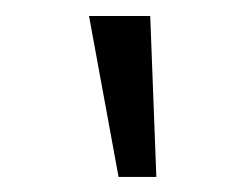

<svg xmlns="http://www.w3.org/2000/svg" viewBox="-20 -824 318 245"><path d="M131.3 -598.2 93.6 -803.6H171.7L179.5 -598.2Z"/></svg>

Font: Lohit Gurmukhi
Style: Regular
Weight: 400
Version: Version 2.91.2